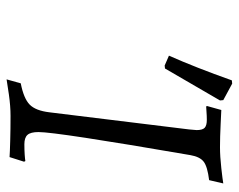

<svg xmlns="http://www.w3.org/2000/svg" viewBox="-91 -622 725 583"><g transform="rotate(90 271.5 -330.5)"><path d="M451 -546Q381 -140 381 -85Q381 -61 389.5 -51.5Q398 -42 418 -42Q436 -42 450 -43Q464 -44 469 -45L471 -41L457 3Q444 2 407.5 1Q371 0 332 0Q302 0 267 5Q232 10 221 12L233 -31Q279 -40 297.5 -58Q316 -76 321 -118L373 -542Q375 -560 375 -565Q375 -583 368 -589.5Q361 -596 344 -596Q332 -596 319.5 -595Q307 -594 303 -594L302 -597L314 -640Q316 -640 356 -638Q396 -636 427 -636Q455 -636 490.5 -640Q526 -644 537 -646L527 -603Q486 -598 471 -586.5Q456 -575 451 -546ZM188 -469 179 -468 149 -481Q185 -562 224 -672L234 -673L284 -646L285 -636Z"/></g></svg>

Font: Alegreya SC
Style: Italic
Weight: 400
Italic angle: -7°
Designer: Juan Pablo del Peral
Foundry: Huerta Tipografica
Version: Version 2.007; ttfautohint (v1.6)